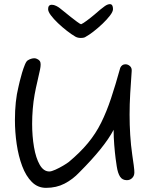

<svg xmlns="http://www.w3.org/2000/svg" viewBox="-20 -956 728 926"><path d="M510 -936Q525 -936 525 -912Q525 -900 510.5 -881Q496 -862 474.5 -841.5Q453 -821 431 -804Q409 -787 394 -779Q387 -773 369 -773Q355 -773 344 -779Q325 -790 302.5 -807.5Q280 -825 259.5 -844.5Q239 -864 225.5 -882Q212 -900 212 -912Q212 -933 230 -933Q240 -933 251 -927.5Q262 -922 268 -917Q276 -911 290.5 -899Q305 -887 321.5 -874Q338 -861 351.5 -851Q365 -841 371 -839Q379 -842 398 -856Q417 -870 436 -886Q455 -902 464 -910Q472 -917 485.5 -926.5Q499 -936 510 -936ZM202 -50Q162 -50 133.5 -78.5Q105 -107 87 -155Q69 -203 60.5 -261Q52 -319 52 -377Q52 -469 69 -537Q71 -546 75.5 -565Q80 -584 86.5 -605.5Q93 -627 100 -644Q107 -661 114 -665Q122 -670 130 -672.5Q138 -675 145 -675Q155 -675 164 -669Q170 -665 173 -660Q176 -655 176 -644Q176 -635 173 -620Q168 -595 160.5 -564Q153 -533 147 -500Q141 -467 138 -430.5Q135 -394 135 -359Q135 -299 144 -246.5Q153 -194 171.5 -161.5Q190 -129 218 -129Q228 -129 247 -137.5Q266 -146 284.5 -157Q303 -168 312 -175Q367 -221 404.5 -266.5Q442 -312 468 -364.5Q494 -417 515.5 -481.5Q537 -546 560 -629Q568 -646 585 -646Q597 -646 607 -637Q617 -628 615 -611Q611 -556 608 -504.5Q605 -453 605 -403Q605 -354 608 -305.5Q611 -257 618 -208Q623 -175 625 -159Q627 -143 627.5 -136.5Q628 -130 628 -124Q628 -108 617.5 -97.5Q607 -87 592 -87Q570 -87 559 -104Q548 -121 543 -154Q541 -165 537.5 -192.5Q534 -220 531 -257Q528 -294 528 -330Q484 -246 363 -125Q331 -91 291.5 -70.5Q252 -50 202 -50Z"/></svg>

Font: Fuzzy Bubbles
Style: Regular
Weight: 400
Designer: Robert E. Leuschke
Foundry: Robert E. Leuschke
Version: Version 1.010; ttfautohint (v1.8.3)